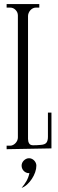

<svg xmlns="http://www.w3.org/2000/svg" viewBox="-20 -724 282 933"><path d="M230 -2.9 12.2 1V-16.1H29.8Q37.1 -16.1 43.9 -19.8Q50.8 -23.4 55.9 -29.1Q61 -34.7 64 -41.7Q66.9 -48.8 66.9 -56.2V-648.9Q66.9 -664.1 55.9 -675.5Q44.9 -687 29.8 -687H12.2V-704.1H170.9V-687H153.8Q146 -687 139.2 -683.3Q132.3 -679.7 127.2 -673.8Q122.1 -668 119.1 -660.6Q116.2 -653.3 116.2 -646V-48.8Q116.2 -36.1 121.6 -27.1Q127 -18.1 141.1 -18.1Q150.9 -18.1 160.2 -18.6Q169.4 -19 179.2 -20Q198.7 -21.5 205.8 -31Q212.9 -40.5 212.9 -59.1V-176.8H230ZM156.7 81.1Q156.7 96.2 150.9 113Q145 129.9 135 145Q125 160.2 112.1 172.1Q99.1 184.1 85 189Q99.1 172.4 108.6 155.8Q118.2 139.2 123 117.2H121.1Q113.8 117.7 107.2 114.7Q100.6 111.8 95.7 106.9Q90.8 102.1 87.9 95.2Q85 88.4 85 81.1Q85 73.7 87.9 67.4Q90.8 61 95.9 55.9Q101.1 50.8 107.4 47.9Q113.8 44.9 121.1 44.9Q128.4 44.9 134.8 47.9Q141.1 50.8 146 55.9Q150.9 61 153.8 67.4Q156.7 73.7 156.7 81.1Z"/></svg>

Font: Bigelow Rules
Style: Regular
Weight: 400
Designer: Astigmatic (AOETI)
Foundry: Astigmatic (AOETI)
Version: Version 1.001